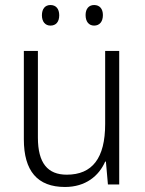

<svg xmlns="http://www.w3.org/2000/svg" viewBox="-20 -735 576 765"><path d="M147 -674C147 -649 160 -633 181 -633C203 -633 216 -648 216 -674C216 -700 203 -715 181 -715C160 -715 147 -700 147 -674ZM321 -675C321 -649 334 -633 355 -633C377 -633 390 -649 390 -675C390 -700 377 -715 355 -715C334 -715 321 -700 321 -675ZM455 -532H399V-241C399 -105 348 -39 246 -39C170 -39 131 -85 131 -187V-532H75V-180C75 -54 129 10 239 10C321 10 374 -34 399 -91H402L410 0H455Z"/></svg>

Font: Noto Sans Khmer SemiCondensed Light
Style: Regular
Weight: 300
Width: 4
Designer: Danh Hong and the Monotype Design Team
Foundry: Monotype Imaging Inc.
Version: Version 2.004